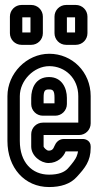

<svg xmlns="http://www.w3.org/2000/svg" viewBox="-20 -724 395 775"><path d="M106 -182V-133C106 -95 144 -66 176 -66C212 -66 236 -90 245 -113H295C294 -106 292 -100 289 -92C285 -82 273 -65 254 -44C240 -29 217 -19 178 -19C109 -19 60 -69 60 -155V-336C60 -399 117 -457 179 -457C243 -457 296 -408 296 -336V-229H153C127 -229 106 -208 106 -182ZM346 -226V-336C346 -434 271 -507 179 -507C87 -507 10 -427 10 -336V-155C10 -47 79 31 178 31C225 31 264 19 290 -10C322 -45 346 -73 346 -127V-133C346 -155 327 -163 315 -163H238C216 -163 205 -147 200 -135C195 -123 191 -116 176 -116C168 -116 156 -129 156 -133V-179H299C325 -179 346 -200 346 -226ZM153 -257H203C229 -257 250 -278 250 -304V-329C250 -368 230 -413 178 -413C123 -413 106 -366 106 -329V-304C106 -278 127 -257 153 -257ZM178 -363C194 -363 200 -358 200 -329V-307H156V-329C156 -358 161 -363 178 -363ZM250 -593V-654H283V-593ZM333 -590V-657C333 -683 312 -704 286 -704H247C221 -704 200 -683 200 -657V-590C200 -565 220 -543 247 -543H286C312 -543 333 -564 333 -590ZM70 -593V-654H103V-593ZM153 -590V-657C153 -683 132 -704 106 -704H67C41 -704 20 -683 20 -657V-590C20 -565 40 -543 67 -543H106C132 -543 153 -564 153 -590Z"/></svg>

Font: DIN Rundschrift
Style: EngKont
Weight: 400
Width: 3
Version: Version 1.027